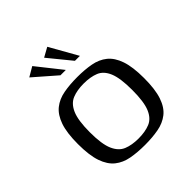

<svg xmlns="http://www.w3.org/2000/svg" viewBox="-166 -699 818 818"><g transform="rotate(-45 243.0 -289.5)"><path d="M243.7 5.5Q198.2 5.5 161.6 -1.3Q124.9 -8 98.5 -29Q72.1 -50.1 58 -90.9Q44 -131.8 44 -199Q44 -266.2 58 -307.1Q72.1 -347.9 98.5 -369Q124.9 -390 161.6 -396.7Q198.2 -403.5 243.7 -403.5Q288.9 -403.5 325.4 -396.7Q361.9 -390 388.1 -369Q414.3 -347.9 428.3 -307.1Q442.3 -266.2 442.3 -199Q442.3 -131.1 428.3 -90.2Q414.3 -49.3 388 -28.7Q361.6 -8 325.1 -1.3Q288.6 5.5 243.7 5.5ZM243.7 -33.4Q283.9 -33.4 312.5 -45.1Q341 -56.8 355.9 -92.1Q370.8 -127.3 370.8 -199Q370.8 -270.7 355.9 -306Q341 -341.4 312.5 -353Q283.9 -364.6 243.7 -364.6Q203.7 -364.6 175.1 -353Q146.5 -341.4 131 -306Q115.5 -270.7 115.5 -199Q115.5 -127.3 131 -92.1Q146.5 -56.8 175.1 -45.1Q203.7 -33.4 243.7 -33.4ZM198.7 -459.3 98.3 -546.8 141.5 -572.1 231 -459.3ZM285.9 -459.3 202.4 -561.5 244.8 -585 315.8 -459.3Z"/></g></svg>

Font: Genos Thin
Style: Regular
Weight: 100
Designer: Robert E. Leuschke
Foundry: Robert E. Leuschke
Version: Version 1.010